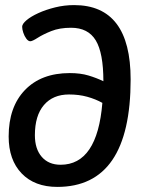

<svg xmlns="http://www.w3.org/2000/svg" viewBox="-20 -727 560 754"><path d="M205 7Q116 7 65 -46Q14 -99 14 -191Q14 -307 78 -373.5Q142 -440 254 -440Q296 -440 327.5 -430.5Q359 -421 386 -408Q386 -519 356 -568.5Q326 -618 259 -618Q214 -618 181.5 -605Q149 -592 128 -578.5Q107 -565 99 -565Q91 -565 83.5 -575Q76 -585 71.5 -598.5Q67 -612 67 -622Q67 -633 84 -647.5Q101 -662 130.5 -675.5Q160 -689 196.5 -698Q233 -707 271 -707Q493 -707 493 -415Q493 7 205 7ZM117 -196Q117 -142 144 -111Q171 -80 218 -80Q362 -80 382 -323Q355 -338 322.5 -347Q290 -356 251 -356Q188 -356 152.5 -314.5Q117 -273 117 -196Z"/></svg>

Font: Asap Condensed Condensed Medium
Style: Italic
Weight: 500
Width: 3
Italic angle: -6°
Designer: Pablo Cosgaya
Foundry: Omnibus-Type
Version: Version 3.001; ttfautohint (v1.8.4.7-5d5b)